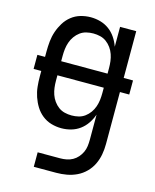

<svg xmlns="http://www.w3.org/2000/svg" viewBox="-112 -605 724 896"><g transform="rotate(15 250.0 -156.5)"><path d="M138 215V145H246Q262 145 277.5 142Q293 139 306.5 131.5Q320 124 330.5 112Q341 100 347.5 86Q354 72 356 56.5Q358 41 358 25V-96Q350 -73 336.5 -53Q323 -33 304 -19Q285 -5 262 1.5Q239 8 215 8Q190 8 166 1Q142 -6 122.5 -21.5Q103 -37 90 -58Q77 -79 69 -102.5Q61 -126 58.5 -150.5Q56 -175 56 -200V-226H19V-294H56V-320Q56 -345 58.5 -369.5Q61 -394 69 -417.5Q77 -441 90 -462Q103 -483 122.5 -498.5Q142 -514 166 -521Q190 -528 215 -528Q239 -528 262 -521.5Q285 -515 304 -501Q323 -487 336.5 -467Q350 -447 358 -424V-520H436V-294H481V-226H436V25Q436 51 431.5 76Q427 101 416 124Q405 147 386.5 165.5Q368 184 345 195Q322 206 297 210.5Q272 215 246 215ZM134 -294H358V-320Q358 -337 356 -353.5Q354 -370 348.5 -386Q343 -402 333 -416Q323 -430 309.5 -440Q296 -450 279.5 -454Q263 -458 246 -458Q229 -458 212.5 -454Q196 -450 182.5 -440Q169 -430 159 -416Q149 -402 143.5 -386Q138 -370 136 -353.5Q134 -337 134 -320ZM246 -62Q263 -62 279.5 -66Q296 -70 309.5 -80Q323 -90 333 -104Q343 -118 348.5 -134Q354 -150 356 -166.5Q358 -183 358 -200V-226H134V-200Q134 -183 136 -166.5Q138 -150 143.5 -134Q149 -118 159 -104Q169 -90 182.5 -80Q196 -70 212.5 -66Q229 -62 246 -62Z"/></g></svg>

Font: HulyMono
Style: Regular
Weight: 400
Monospace: yes
Designer: Belleve Invis
Foundry: Belleve Invis
Version: Version 33.2.5; ttfautohint (v1.8.4)